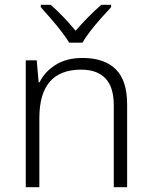

<svg xmlns="http://www.w3.org/2000/svg" viewBox="-20 -785 636 805"><path d="M326 -542Q417 -542 465 -495Q513 -448 513 -348V0H457V-344Q457 -420 422 -456.5Q387 -493 320 -493Q145 -493 145 -290V0H88V-532H134L142 -440H146Q167 -484 213 -513Q259 -542 326 -542ZM270 -606Q257 -628 236 -655Q215 -682 192 -708.5Q169 -735 151 -755V-765H192Q219 -742 246.5 -713Q274 -684 297 -656Q321 -684 349.5 -713Q378 -742 405 -765H446V-755Q427 -735 403.5 -708.5Q380 -682 359 -655Q338 -628 326 -606Z"/></svg>

Font: Noto Traditional Nushu Light
Style: Regular
Weight: 300
Designer: LIU Zhao
Foundry: LiuZhao Studio
Version: Version 2.003; ttfautohint (v1.8.4.7-5d5b)